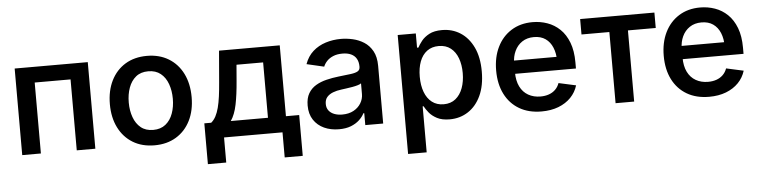

<svg xmlns="http://www.w3.org/2000/svg" viewBox="-46 -777 4773 1206"><g transform="rotate(-5 2341.0 -174.5)"><path d="M530.8 -545.9V0H413.6V-447.3H187.5V0H69.8V-545.9Z M903.8 11.2Q825.2 11.2 767.3 -23.9Q709.5 -59.1 677.7 -122.6Q646 -186 646 -270Q646 -355 677.7 -418.7Q709.5 -482.4 767.3 -517.6Q825.2 -552.7 903.8 -552.7Q981.9 -552.7 1040 -517.6Q1098.1 -482.4 1129.9 -418.7Q1161.6 -355 1161.6 -270Q1161.6 -186 1129.9 -122.6Q1098.1 -59.1 1040 -23.9Q981.9 11.2 903.8 11.2ZM903.8 -85.9Q950.7 -85.9 981.7 -110.8Q1012.7 -135.7 1027.8 -177.7Q1043 -219.7 1043 -270.5Q1043 -321.3 1027.8 -363.5Q1012.7 -405.8 981.7 -430.7Q950.7 -455.6 903.8 -455.6Q856.4 -455.6 825.9 -430.7Q795.4 -405.8 780.3 -363.8Q765.1 -321.8 765.1 -270.5Q765.1 -219.7 780.3 -177.7Q795.4 -135.7 825.9 -110.8Q856.4 -85.9 903.8 -85.9Z M1226.6 158.2V-99.1H1270Q1287.1 -113.3 1299.1 -135.7Q1311 -158.2 1319.1 -189Q1327.1 -219.7 1332.5 -259.5Q1337.9 -299.3 1341.8 -348.1L1358.4 -545.9H1741.2V-99.1H1824.7V158.2H1710.9V0H1342.3V158.2ZM1393.6 -99.1H1627.9V-448.2H1460L1451.7 -348.1Q1444.8 -260.7 1432.1 -198.7Q1419.4 -136.7 1393.6 -99.1Z M2066.9 11.7Q2014.6 11.7 1973.1 -7.3Q1931.6 -26.4 1907.2 -63.2Q1882.8 -100.1 1882.8 -153.8Q1882.8 -200.2 1900.4 -230.2Q1918 -260.3 1948 -278.1Q1978 -295.9 2015.4 -304.9Q2052.7 -314 2091.8 -318.4Q2140.1 -323.7 2169.9 -327.6Q2199.7 -331.5 2214.1 -340.1Q2228.5 -348.6 2228.5 -367.7V-370.1Q2228.5 -398.9 2217 -418.9Q2205.6 -439 2183.3 -449.5Q2161.1 -460 2128.4 -460Q2094.7 -460 2070.3 -449.7Q2045.9 -439.5 2030.5 -423.1Q2015.1 -406.7 2007.8 -388.2L1898.4 -413.6Q1916 -462.4 1950.2 -492.9Q1984.4 -523.4 2030.3 -538.1Q2076.2 -552.7 2127.4 -552.7Q2163.1 -552.7 2201.2 -544.2Q2239.3 -535.6 2272 -514.9Q2304.7 -494.1 2325.2 -457.3Q2345.7 -420.4 2345.7 -363.8V0H2232.9V-75.2H2227.5Q2216.3 -52.7 2195.1 -33Q2173.8 -13.2 2142.1 -0.7Q2110.4 11.7 2066.9 11.7ZM2094.7 -78.6Q2136.7 -78.6 2166.5 -95Q2196.3 -111.3 2212.6 -138.2Q2229 -165 2229 -196.3V-263.7Q2222.7 -258.3 2207.3 -253.7Q2191.9 -249 2172.1 -245.6Q2152.3 -242.2 2133.8 -239.7Q2115.2 -237.3 2102.5 -235.4Q2073.2 -231.9 2049.3 -222.7Q2025.4 -213.4 2011.2 -197Q1997.1 -180.7 1997.1 -153.8Q1997.1 -128.9 2009.8 -112.3Q2022.5 -95.7 2044.4 -87.2Q2066.4 -78.6 2094.7 -78.6Z M2484.9 204.1V-545.9H2599.1V-456.1H2607.9Q2617.2 -474.6 2635 -497.1Q2652.8 -519.5 2683.8 -536.1Q2714.8 -552.7 2764.6 -552.7Q2829.1 -552.7 2880.1 -520Q2931.2 -487.3 2961.2 -424.6Q2991.2 -361.8 2991.2 -272Q2991.2 -182.6 2961.9 -119.6Q2932.6 -56.6 2881.3 -23.2Q2830.1 10.3 2764.6 10.3Q2716.3 10.3 2685.1 -6.1Q2653.8 -22.5 2635.7 -44.9Q2617.7 -67.4 2607.9 -85.9H2602.1V204.1ZM2735.4 -87.4Q2780.3 -87.4 2810.3 -111.8Q2840.3 -136.2 2855.7 -178Q2871.1 -219.7 2871.1 -272.5Q2871.1 -324.7 2856 -366Q2840.8 -407.2 2810.5 -430.9Q2780.3 -454.6 2735.4 -454.6Q2691.4 -454.6 2661.1 -431.9Q2630.9 -409.2 2615.5 -368.4Q2600.1 -327.6 2600.1 -272.5Q2600.1 -217.8 2615.7 -176Q2631.3 -134.3 2661.6 -110.8Q2691.9 -87.4 2735.4 -87.4Z M3344.2 11.2Q3262.7 11.2 3203.9 -23.4Q3145 -58.1 3113.3 -121.1Q3081.5 -184.1 3081.5 -269.5Q3081.5 -353.5 3112.8 -417.2Q3144 -481 3201.2 -516.8Q3258.3 -552.7 3335.4 -552.7Q3383.8 -552.7 3428.2 -537.1Q3472.7 -521.5 3507.3 -488.3Q3542 -455.1 3562 -402.8Q3582 -350.6 3582 -277.8V-238.8H3141.1V-322.3H3522.9L3468.3 -295.9Q3468.3 -344.2 3453.1 -380.9Q3438 -417.5 3408.7 -438Q3379.4 -458.5 3335.9 -458.5Q3292 -458.5 3261.2 -437.7Q3230.5 -417 3214.4 -382.3Q3198.2 -347.7 3198.2 -306.6V-249.5Q3198.2 -195.3 3216.6 -158.2Q3234.9 -121.1 3268.3 -102.1Q3301.8 -83 3345.7 -83Q3374.5 -83 3398.2 -91.3Q3421.9 -99.6 3439 -116.2Q3456.1 -132.8 3464.8 -157.2L3573.7 -133.3Q3560.5 -89.8 3529.1 -57.4Q3497.6 -24.9 3450.7 -6.8Q3403.8 11.2 3344.2 11.2Z M3811 0V-448.7H3635.3V-545.9H4103.5V-448.7H3928.2V0Z M4400.9 11.2Q4319.3 11.2 4260.5 -23.4Q4201.7 -58.1 4169.9 -121.1Q4138.2 -184.1 4138.2 -269.5Q4138.2 -353.5 4169.4 -417.2Q4200.7 -481 4257.8 -516.8Q4314.9 -552.7 4392.1 -552.7Q4440.4 -552.7 4484.9 -537.1Q4529.3 -521.5 4564 -488.3Q4598.6 -455.1 4618.7 -402.8Q4638.7 -350.6 4638.7 -277.8V-238.8H4197.8V-322.3H4579.6L4524.9 -295.9Q4524.9 -344.2 4509.8 -380.9Q4494.6 -417.5 4465.3 -438Q4436 -458.5 4392.6 -458.5Q4348.6 -458.5 4317.9 -437.7Q4287.1 -417 4271 -382.3Q4254.9 -347.7 4254.9 -306.6V-249.5Q4254.9 -195.3 4273.2 -158.2Q4291.5 -121.1 4325 -102.1Q4358.4 -83 4402.3 -83Q4431.2 -83 4454.8 -91.3Q4478.5 -99.6 4495.6 -116.2Q4512.7 -132.8 4521.5 -157.2L4630.4 -133.3Q4617.2 -89.8 4585.7 -57.4Q4554.2 -24.9 4507.3 -6.8Q4460.4 11.2 4400.9 11.2Z"/></g></svg>

Font: Inter Cardless
Style: Medium
Weight: 500
Designer: Rasmus Andersson
Foundry: rsms
Version: Version 4.001;git-9221beed3